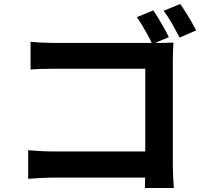

<svg xmlns="http://www.w3.org/2000/svg" viewBox="-20 -887 1040 961"><path d="M747 -835Q760 -817 774.5 -792.5Q789 -768 803 -743.5Q817 -719 825 -701L742 -666Q733 -687 719.5 -711.5Q706 -736 692 -759.5Q678 -783 665 -801ZM882 -867Q895 -849 910 -825Q925 -801 939 -777Q953 -753 962 -735L879 -699Q863 -730 841.5 -768Q820 -806 799 -833ZM133 -678Q161 -675 196 -673.5Q231 -672 257 -672H760Q783 -672 809.5 -672.5Q836 -673 848 -674Q847 -657 846 -630.5Q845 -604 845 -582V-64Q845 -38 846.5 -3Q848 32 850 54H705Q706 32 706.5 5.5Q707 -21 707 -48V-543H257Q225 -543 189.5 -542Q154 -541 133 -539ZM121 -135Q146 -133 179 -131Q212 -129 245 -129H786V2H249Q220 2 182.5 4Q145 6 121 8Z"/></svg>

Font: Noto Sans KR
Style: Bold
Weight: 700
Designer: Ryoko NISHIZUKA  (kana, bopomofo & ideographs); Paul D. Hunt (Latin, Greek & Cyrillic); Sandoll Communications , Soo-you
Foundry: Adobe
Version: Version 2.004-H2;hotconv 1.0.118;makeotfexe 2.5.65603